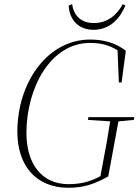

<svg xmlns="http://www.w3.org/2000/svg" viewBox="-20 -874 655 908"><path d="M62 -251C62 -92 149 14 304 14C372 14 426 -2 492 -40L540 -300L613 -307L615 -320H398L396 -307L501 -300C491 -234 479 -167 465 -95L455 -41C406 -14 358 -3 305 -3C173 -3 105 -104 105 -245C105 -457 218 -671 406 -671C457 -671 498 -660 536 -636L542 -484H555L575 -634C528 -671 469 -687 407 -687C202 -687 62 -481 62 -251ZM423 -733C501 -733 549 -789 573 -848L560 -854C532 -801 486 -765 424 -765C362 -765 329 -801 321 -854L305 -848C307 -789 344 -733 423 -733Z"/></svg>

Font: Source Serif 4 Display Light
Style: Italic
Weight: 300
Italic angle: -12°
Designer: Frank Grießhammer
Foundry: Adobe Systems Incorporated
Version: Version 4.004;hotconv 1.0.117;makeotfexe 2.5.65602